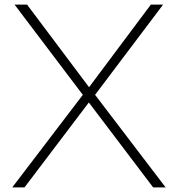

<svg xmlns="http://www.w3.org/2000/svg" viewBox="-20 -733 769 830"><path d="M338 -323 43 -713H97L365 -356L632 -713H685L391 -323L696 77H642L364 -290L86 77H33Z"/></svg>

Font: Gmarket Sans TTF Light
Style: Regular
Weight: 300
Designer: Creative Director : Sungho Lee; Art Director : Kiwoong Choi; Project Manager : Sori Yang, Jongwook Yoon; Font Designer :
Foundry: Sandoll Inc.
Version: Version 1.000;hotconv 1.0.109;makeotfexe 2.5.65596